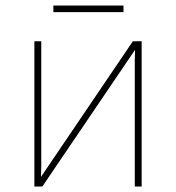

<svg xmlns="http://www.w3.org/2000/svg" viewBox="-20 -678 640 698"><path d="M105 0V-528H130V-112Q130 -87 130 -72.5Q130 -58 129 -35L463 -528H495V0H470V-429Q470 -450 470 -462.5Q470 -475 471 -497L134 0ZM174 -634V-658H429V-634Z"/></svg>

Font: Noto Sans Mono Thin
Style: Regular
Weight: 100
Designer: Monotype Design Team
Foundry: Monotype Imaging Inc.
Version: Version 2.014